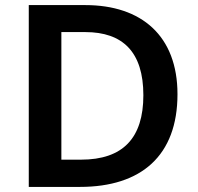

<svg xmlns="http://www.w3.org/2000/svg" viewBox="-20 -734 776 754"><path d="M677 -364C677 -593 536 -714 315 -714H93V0H294C535 0 677 -123 677 -364ZM543 -360C543 -192 463 -107 298 -107H221V-608H315C462 -608 543 -530 543 -360Z"/></svg>

Font: Noto Sans Bengali UI SemiBold
Style: Regular
Weight: 600
Designer: Jelle Bosma - Monotype Design Team
Foundry: Monotype Imaging Inc.
Version: Version 2.003